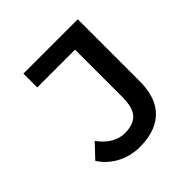

<svg xmlns="http://www.w3.org/2000/svg" viewBox="-176 -797 952 952"><g transform="rotate(-45 300.0 -321.0)"><path d="M274 12Q247 12 219 6Q191 0 164 -13Q137 -26 113 -46.5Q89 -67 70 -96L138 -168Q167 -128 201.5 -108.5Q236 -89 271 -89Q331 -89 360 -120Q389 -151 389 -226V-557H124V-654H505V-216Q505 -169 493 -127.5Q481 -86 454 -55Q427 -24 382.5 -6Q338 12 274 12Z"/></g></svg>

Font: Source Code Pro Semibold
Style: Regular
Weight: 600
Monospace: yes
Designer: Paul D. Hunt, Teo Tuominen
Foundry: Adobe Systems Incorporated
Version: Version 2.030;PS 1.000;hotconv 16.6.51;makeotf.lib2.5.65220